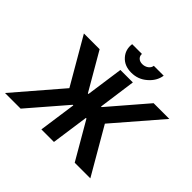

<svg xmlns="http://www.w3.org/2000/svg" viewBox="-201 -1132 1373 1373"><g transform="rotate(45 486.0 -445.0)"><path d="M108 -700 311 -350 10 0H168L470 -350L267 -700ZM972 -700H813L512 -350L715 0H873L670 -350ZM477 -700 437 -417H381L363 -283H418L378 0H505L545 -283H600L619 -417H564L603 -700ZM406 -890Q398 -828 437 -785Q476 -741 545 -741Q614 -741 664 -785Q716 -829 725 -890H625Q623 -869 603 -854Q583 -840 558 -840Q533 -840 518 -854Q503 -869 505 -890Z"/></g></svg>

Font: Unageo
Style: Bold-Italic
Weight: 700
Designer: Richard Sepsi
Foundry: Richard Sepsi
Version: Version 2.000